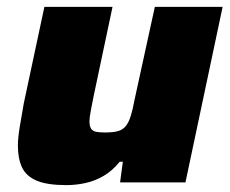

<svg xmlns="http://www.w3.org/2000/svg" viewBox="-20 -530 667 558"><path d="M173 8Q117 8 86.5 -5Q56 -18 44 -43.5Q32 -69 32 -107Q32 -129 37.5 -162Q43 -195 49 -229L109 -510H307L252 -250Q248 -230 244 -209Q240 -188 240 -178Q240 -164 244.5 -156.5Q249 -149 259 -147Q269 -145 285 -145Q309 -145 323 -149Q337 -153 345.5 -163.5Q354 -174 360 -193Q366 -212 371 -240L430 -510H627L519 0H329L337 -60H328Q307 -34 281.5 -19Q256 -4 228 2Q200 8 173 8Z"/></svg>

Font: Saira SemiExpanded ExtraBold
Style: Italic
Weight: 800
Width: 6
Italic angle: -12°
Designer: Hector Gatti with collaboration of the Omnibus-Type team
Foundry: Omnibus-Type
Version: Version 1.101